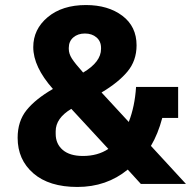

<svg xmlns="http://www.w3.org/2000/svg" viewBox="-20 -730 761 762"><path d="M287 12Q175 12 112.5 -42Q50 -96 50 -183Q50 -249 85.5 -293Q121 -337 190 -377Q112 -465 112 -543Q112 -614 169.5 -662Q227 -710 321 -710Q409 -710 465.5 -667.5Q522 -625 522 -550Q522 -489 485.5 -445.5Q449 -402 383 -363L491 -246Q515 -307 520 -385H687V-262H624Q607 -198 579 -151L718 0H539L487 -57Q403 12 287 12ZM310 -442Q381 -484 381 -536V-540Q381 -566 363 -581.5Q345 -597 317 -597Q289 -597 271 -581.5Q253 -566 253 -540V-536Q253 -517 265 -498Q277 -479 310 -442ZM309 -111Q368 -111 410 -139L263 -298Q201 -261 201 -209V-199Q201 -159 229 -135Q257 -111 309 -111Z"/></svg>

Font: Anuphan
Style: Bold
Weight: 700
Designer: Mike Abbink, Paul van der Laan, Pieter van Rosmalen, Mint Tantisuwanna
Foundry: Bold Monday; Cadson Demak
Version: Version 3.002;hotconv 1.0.109;makeotfexe 2.5.65596